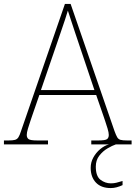

<svg xmlns="http://www.w3.org/2000/svg" viewBox="-24 -734 689 976"><path d="M-4 0V-20H18Q41 -20 52 -23Q63 -26 69.5 -36Q76 -46 83 -68L306 -714H335L558 -68Q566 -46 572 -36Q578 -26 589 -23Q600 -20 623 -20H645V0H440V-20H474Q512 -20 520.5 -27Q529 -34 529 -48Q529 -60 523 -80Q517 -100 510.5 -119Q504 -138 501 -147L465 -251H176L140 -147Q137 -138 130.5 -119Q124 -100 118 -80Q112 -60 112 -48Q112 -34 121 -27Q130 -20 167 -20H220V0ZM184 -276H456L379 -505Q370 -532 359 -564.5Q348 -597 338 -628Q328 -659 321 -680Q317 -665 306.5 -634Q296 -603 285 -570.5Q274 -538 266 -515ZM539 222Q490 222 463.5 194Q437 166 437 119Q437 91 450.5 66.5Q464 42 485.5 24Q507 6 530 0H565Q547 6 523 20Q499 34 481 57Q463 80 463 113Q463 162 487 180Q511 198 539 198Q555 198 567 195Q579 192 599 186V207Q584 214 569 218Q554 222 539 222Z"/></svg>

Font: Noto Serif Myanmar Thin
Style: Regular
Weight: 100
Designer: Ben Mitchell and the Monotype Design Team
Foundry: Monotype Imaging Inc.
Version: Version 2.106; ttfautohint (v1.8.4.7-5d5b)